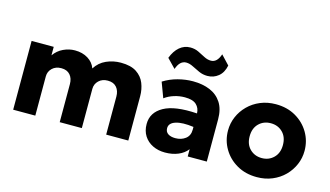

<svg xmlns="http://www.w3.org/2000/svg" viewBox="-89 -1064 2366 1375"><g transform="rotate(15 1094.0 -377.0)"><path d="M68 0V-510H232V-447Q259.5 -486 301.2 -505.5Q343 -525 386.5 -525Q442.5 -525 483.2 -499.8Q524 -474.5 539 -432Q569 -480 619.5 -502.5Q670 -525 727 -525Q801 -525 843.5 -496.8Q886 -468.5 903.8 -423.8Q921.5 -379 921.5 -329V0H757.5V-282Q757.5 -324.5 735 -350.5Q712.5 -376.5 669.5 -376.5Q628.5 -376.5 602.8 -351.8Q577 -327 577 -291V0H413V-282Q413 -324.5 390.2 -350.5Q367.5 -376.5 325 -376.5Q283.5 -376.5 257.8 -351.8Q232 -327 232 -291V0Z M1196.5 15Q1145.5 15 1105 -4.8Q1064.5 -24.5 1041 -61.2Q1017.5 -98 1017.5 -149Q1017.5 -234.5 1099 -280.2Q1180.5 -326 1346.5 -315Q1345.5 -354.5 1319.2 -379.2Q1293 -404 1233.5 -404Q1193.5 -404 1154.8 -392Q1116 -380 1085 -357L1043 -469.5Q1092.5 -500.5 1149 -515.2Q1205.5 -530 1260 -530Q1332 -530 1386.8 -507Q1441.5 -484 1472.5 -436Q1503.5 -388 1503.5 -313V0H1362V-54Q1337 -21 1294 -3Q1251 15 1196.5 15ZM1167 -158Q1167 -131 1187.2 -117.2Q1207.5 -103.5 1241.5 -103.5Q1285.5 -103.5 1316.2 -126.8Q1347 -150 1347 -194.5V-215Q1263 -226.5 1215 -211.2Q1167 -196 1167 -158ZM1108.5 -581 1045 -646.5Q1065.5 -700.5 1100 -729.8Q1134.5 -759 1179.5 -759Q1213 -759 1240.8 -745.5Q1268.5 -732 1293.5 -718.8Q1318.5 -705.5 1344.5 -705.5Q1390 -705.5 1411.5 -770.5L1474 -704Q1463 -649.5 1428.2 -621.5Q1393.5 -593.5 1348 -593.5Q1314 -593.5 1284.8 -606.8Q1255.5 -620 1229.2 -633.5Q1203 -647 1178.5 -647Q1131 -647 1108.5 -581Z M1876.5 15Q1793 15 1729 -21.8Q1665 -58.5 1628.8 -120Q1592.5 -181.5 1592.5 -255Q1592.5 -308.5 1613.2 -357Q1634 -405.5 1672 -443.5Q1710 -481.5 1762 -503.2Q1814 -525 1876.5 -525Q1960 -525 2023.8 -488.2Q2087.5 -451.5 2123.8 -390Q2160 -328.5 2160 -255Q2160 -201.5 2139.2 -153Q2118.5 -104.5 2080.8 -66.5Q2043 -28.5 1991 -6.8Q1939 15 1876.5 15ZM1876.5 -126Q1929 -126 1964.2 -160.8Q1999.5 -195.5 1999.5 -255Q1999.5 -314.5 1964.5 -349.2Q1929.5 -384 1876.5 -384Q1823 -384 1788 -349.2Q1753 -314.5 1753 -255Q1753 -195.5 1788.2 -160.8Q1823.5 -126 1876.5 -126Z"/></g></svg>

Font: Geologica
Style: Bold
Weight: 700
Designer: Sindre Bremnes, Frode Helland
Foundry: Monokrom Skriftforlag AS
Version: Version 1.010; ttfautohint (v1.8.4.7-5d5b);gftools[0.9.28]